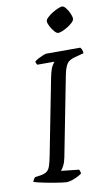

<svg xmlns="http://www.w3.org/2000/svg" viewBox="-111 -990 592 1039"><g transform="rotate(-10 185.0 -470.0)"><path d="M167 0Q160 0 142.6 -2.4Q125.3 -4.8 102.6 -8.5Q79.8 -12.3 57 -16.7Q34.1 -21.1 16.4 -25.4Q-1.3 -29.6 -9.3 -32.6Q-7.3 -40.6 -3 -47.3Q1.2 -54 5.2 -56.7L34.3 -60.7Q57 -64.5 69.2 -73Q81.4 -81.5 88.3 -101.7Q95.3 -121.9 102.3 -158.3L183.9 -575.7Q193.4 -620.2 203.6 -636.1Q213.7 -651.9 216.2 -653.6H122.1Q119.9 -656.6 117.5 -660.7Q115.1 -664.8 114.4 -672.4Q121.1 -678.9 134.7 -686.1Q148.2 -693.2 161.5 -698.6Q174.8 -704 180 -704H366.8Q370.8 -700 374.8 -691.2Q378.8 -682.4 378.6 -671.4L330 -658.4Q297.1 -650.4 284.7 -631.3Q272.3 -612.1 264.3 -572.1L178.4 -132.1Q173.6 -107.8 164.5 -90.3Q155.3 -72.7 148.3 -65.5L245.8 -55Q248.4 -51.6 250.4 -45Q252.4 -38.3 252.4 -32.6Q236.1 -20.1 210.9 -10Q185.7 0 167 0ZM264 -803.3Q254.7 -803.3 243.1 -816.7Q231.4 -830.1 222.4 -847.4Q213.3 -864.6 213.3 -876.1Q213.3 -884.8 224.9 -895.9Q236.4 -907 252.3 -917Q268.3 -927 284 -933.7Q299.7 -940.4 308.3 -940.4Q317.8 -940.4 328.8 -926.5Q339.8 -912.5 347.5 -894.8Q355.2 -877.1 355.2 -865.5Q355.2 -856.2 344.2 -845.6Q333.3 -834.9 317.9 -825.3Q302.5 -815.7 287.6 -809.5Q272.7 -803.3 264 -803.3Z"/></g></svg>

Font: Texturina Medium
Style: Italic
Weight: 500
Italic angle: -11°
Designer: Guillermo Torres Carreño
Foundry: Omnibus-Type
Version: Version 1.002